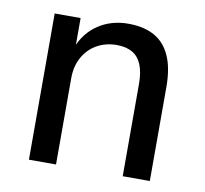

<svg xmlns="http://www.w3.org/2000/svg" viewBox="-62 -567 677 635"><g transform="rotate(10 276.0 -250.0)"><path d="M74 0V-491H161V-391H157Q176 -442 219.5 -471Q263 -500 320 -500Q372 -500 407.5 -480.5Q443 -461 461.5 -420Q480 -379 480 -315V0H389V-309Q389 -349 378.5 -374.5Q368 -400 347 -412Q326 -424 295 -424Q258 -424 228.5 -407.5Q199 -391 182 -360.5Q165 -330 165 -290V0Z"/></g></svg>

Font: Nunito Sans 10pt SemiCondensed Medium
Style: Regular
Weight: 500
Width: 4
Designer: Vernon Adams
Foundry: Vernon Adams
Version: Version 3.101;gftools[0.9.27]